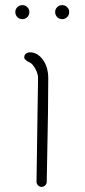

<svg xmlns="http://www.w3.org/2000/svg" viewBox="-20 -720 331 752"><path d="M40 -673Q40 -684 48 -692Q56 -700 68 -700Q79 -700 87 -692Q95 -684 95 -673Q95 -661 87 -653Q79 -645 68 -645Q56 -645 48 -653Q40 -661 40 -673ZM196 -673Q196 -684 204 -692Q212 -700 224 -700Q235 -700 243 -692Q251 -684 251 -673Q251 -661 243 -653Q235 -645 224 -645Q212 -645 204 -653Q196 -661 196 -673ZM123 -8 127 -280 129 -410Q130 -429 119 -449.5Q108 -470 97 -475Q75 -485 75 -495Q75 -505 81.5 -510Q88 -515 97 -515Q127 -515 148 -486Q169 -457 169 -413Q169 -296 165 -114L163 -8Q163 0 157 6Q151 12 143 12Q135 12 129 6Q123 0 123 -8Z"/></svg>

Font: Tsukimi Rounded Light
Style: Regular
Weight: 300
Designer: Takashi Funayama
Foundry: Takashi Funayama
Version: Version 1.032; ttfautohint (v1.8.3)